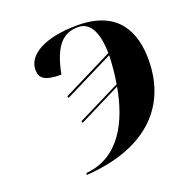

<svg xmlns="http://www.w3.org/2000/svg" viewBox="-130 -846 955 979"><g transform="rotate(-20 347.5 -357.0)"><path d="M179 0 176 10C484 -9 674 -164 674 -436C674 -580 617 -724 392 -724C213 -724 114 -663 114 -584C114 -541 134 -515 230 -515C260 -670 315 -714 392 -714C461 -714 490 -645 493 -537L221 -401L224 -391L493 -525C491 -477 487 -425 478 -373L245 -257L248 -247L476 -361C445 -186 365 -17 179 0Z"/></g></svg>

Font: Noto Serif Display Black
Style: Italic
Weight: 900
Italic angle: -12°
Designer: Monotype Design Team
Foundry: Monotype Imaging Inc.
Version: Version 2.009